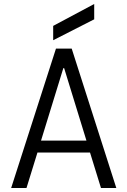

<svg xmlns="http://www.w3.org/2000/svg" viewBox="-20 -944 640 964"><path d="M36 0 261 -700H340L564 0H487L432 -178H168L113 0ZM298 -602 186 -238H414L302 -602ZM247 -742V-814L453 -924V-847Z"/></svg>

Font: DM Mono Light
Style: Regular
Weight: 300
Designer: Colophon Foundry
Foundry: Colophon Foundry
Version: Version 1.000; ttfautohint (v1.8.2.53-6de2)